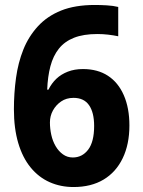

<svg xmlns="http://www.w3.org/2000/svg" viewBox="-20 -743 575 773"><path d="M36 -303Q36 -368 44.5 -429.5Q53 -491 74 -543.5Q95 -596 132.5 -637Q170 -678 226 -700.5Q282 -723 362 -723Q384 -723 410 -721.5Q436 -720 456 -715V-597Q437 -601 415.5 -603.5Q394 -606 372 -606Q316 -606 278 -591Q240 -576 217 -547Q194 -518 183 -476.5Q172 -435 170 -382H175Q188 -408 207 -426Q226 -444 253 -454.5Q280 -465 314 -465Q373 -465 414.5 -438Q456 -411 478.5 -359.5Q501 -308 501 -238Q501 -162 474 -106Q447 -50 397 -20Q347 10 276 10Q224 10 180 -9.5Q136 -29 103.5 -68.5Q71 -108 53.5 -167Q36 -226 36 -303ZM273 -109Q311 -109 335 -140.5Q359 -172 359 -236Q359 -290 338.5 -319.5Q318 -349 276 -349Q247 -349 226 -334.5Q205 -320 193 -298Q181 -276 181 -250Q181 -225 186.5 -200Q192 -175 204 -154.5Q216 -134 233.5 -121.5Q251 -109 273 -109Z"/></svg>

Font: Noto Sans SemiCondensed
Style: Regular
Weight: 400
Width: 4
Version: Version 2.013